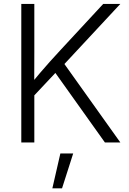

<svg xmlns="http://www.w3.org/2000/svg" viewBox="-20 -748 678 1008"><path d="M140.1 -226.1 137.7 -302.2Q164.1 -334.5 189.7 -364.5Q215.3 -394.5 241.5 -423.8Q267.6 -453.1 295.4 -482.9L522 -727.5H611.8L305.2 -397.9L300.3 -396.5ZM91.8 0V-727.5H160.2V-474.6L159.7 -310.5L160.2 -275.4V0ZM530.8 0 258.8 -381.8 302.7 -433.6 611.8 0ZM254.9 240.7 296.9 57.6H364.3L305.7 240.7Z"/></svg>

Font: Inter 18pt Light
Style: Regular
Weight: 300
Designer: Rasmus Andersson
Foundry: rsms
Version: Version 4.001;git-66647c0bb